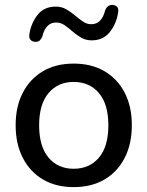

<svg xmlns="http://www.w3.org/2000/svg" viewBox="-20 -756 603 785"><path d="M281 9Q209 9 156 -22Q103 -53 73.5 -110Q44 -167 44 -244Q44 -321 73.5 -377.5Q103 -434 156 -465Q209 -496 281 -496Q354 -496 407 -465Q460 -434 489.5 -377.5Q519 -321 519 -244Q519 -167 489.5 -110Q460 -53 407 -22Q354 9 281 9ZM281 -66Q346 -66 384.5 -111.5Q423 -157 423 -244Q423 -330 384.5 -375.5Q346 -421 281 -421Q217 -421 178.5 -375.5Q140 -330 140 -244Q140 -157 178.5 -111.5Q217 -66 281 -66ZM123 -585Q111 -586 104.5 -593.5Q98 -601 100 -616Q107 -661 133.5 -695Q160 -729 208 -729Q232 -729 251 -718Q270 -707 286.5 -693Q303 -679 319 -668Q335 -657 353 -657Q396 -657 410 -714Q419 -736 439 -736Q468 -734 463 -705Q456 -659 429 -625Q402 -591 355 -591Q331 -591 312 -602Q293 -613 276.5 -627.5Q260 -642 244 -653Q228 -664 210 -664Q167 -664 153 -607Q150 -598 143 -591Q136 -584 123 -585Z"/></svg>

Font: Chiron GoRound TC
Style: Regular
Weight: 400
Designer: Ryoko NISHIZUKA 西塚涼子 (kana, bopomofo & ideographs); Paul D. Hunt (Latin, Greek & Cyrillic); Sandoll Communications 산돌커뮤니
Foundry: Adobe
Version: Version 1.000;hotconv 1.1.1;makeotfexe 2.6.0